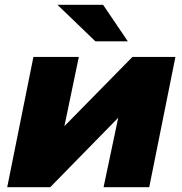

<svg xmlns="http://www.w3.org/2000/svg" viewBox="-20 -779 759 799"><path d="M10 0 119 -542H308L248 -254L531 -542H710L601 0H411L472 -289L189 0ZM377 -607 219 -759H409L512 -607Z"/></svg>

Font: Montserrat ExtraBold
Style: Italic
Weight: 800
Italic angle: -11.3°
Designer: Julieta Ulanovsky
Foundry: Julieta Ulanovsky
Version: Version 9.000; ttfautohint (v1.8.4.7-5d5b)